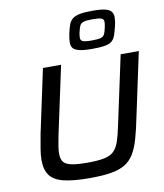

<svg xmlns="http://www.w3.org/2000/svg" viewBox="-102 -1056 977 1146"><g transform="rotate(-10 386.0 -482.5)"><path d="M349 8Q251 8 192.5 -6Q134 -20 108.5 -54Q83 -88 83 -148Q83 -178 89.5 -217Q96 -256 105 -304L187 -688H297L208 -273Q201 -238 197 -212.5Q193 -187 193 -167Q193 -134 207 -116.5Q221 -99 256 -92Q291 -85 350 -85Q413 -85 451.5 -92.5Q490 -100 511 -120.5Q532 -141 544.5 -177.5Q557 -214 569 -273L658 -688H768L686 -304Q671 -229 655.5 -175Q640 -121 618.5 -85.5Q597 -50 563 -29.5Q529 -9 477.5 -0.5Q426 8 349 8ZM496 -749Q447 -749 419.5 -755.5Q392 -762 381.5 -775Q371 -788 371 -808Q371 -818 372.5 -831.5Q374 -845 377 -860Q384 -893 392 -915Q400 -937 416 -949.5Q432 -962 460.5 -967.5Q489 -973 537 -973Q587 -973 613.5 -966.5Q640 -960 650.5 -946.5Q661 -933 661 -913Q661 -903 659.5 -889.5Q658 -876 654 -860Q646 -827 638.5 -805.5Q631 -784 616.5 -771.5Q602 -759 573.5 -754Q545 -749 496 -749ZM503 -799Q541 -799 557.5 -804Q574 -809 580.5 -822.5Q587 -836 592 -860Q594 -870 595.5 -879Q597 -888 597 -895Q597 -911 583 -917Q569 -923 529 -923Q491 -923 474 -917.5Q457 -912 451 -898.5Q445 -885 439 -860Q437 -850 436 -842Q435 -834 435 -827Q435 -811 448.5 -805Q462 -799 503 -799Z"/></g></svg>

Font: Saira SemiExpanded Medium
Style: Italic
Weight: 500
Width: 6
Italic angle: -12°
Designer: Hector Gatti with collaboration of the Omnibus-Type team
Foundry: Omnibus-Type
Version: Version 1.101